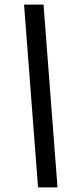

<svg xmlns="http://www.w3.org/2000/svg" viewBox="-20 -763 317 838"><path d="M146 55 85 -743H170L231 55Z"/></svg>

Font: Saira ExtraCondensed SemiBold
Style: Italic
Weight: 600
Width: 2
Italic angle: -12°
Designer: Hector Gatti with collaboration of the Omnibus-Type team
Foundry: Omnibus-Type
Version: Version 1.101